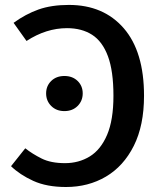

<svg xmlns="http://www.w3.org/2000/svg" viewBox="-20 -742 655 776"><path d="M258.5 -722.1Q398.5 -722.1 480.3 -627.7Q562.1 -533.3 562.1 -354.9Q562.1 -234.9 520.8 -152.6Q479.5 -70.3 408.2 -28.2Q336.9 13.8 246.7 13.8Q168.7 13.8 114.4 -11Q60 -35.9 24.6 -70.3L82.1 -142.6Q110.8 -120 148.2 -101.3Q185.6 -82.6 242.6 -82.6Q298.5 -82.6 342.8 -109.7Q387.2 -136.9 412.8 -196.9Q438.5 -256.9 438.5 -354.9Q438.5 -454.9 416.2 -514.9Q393.8 -574.9 352.1 -601.5Q310.3 -628.2 250.8 -628.2Q166.7 -628.2 87.2 -576.4L34.9 -649.7Q83.6 -685.1 135.6 -703.6Q187.7 -722.1 258.5 -722.1ZM240.3 -434.9Q273 -434.9 293.7 -414.8Q314.3 -394.7 314.3 -364.5Q314.3 -334.3 293.7 -313.7Q273 -293 240.3 -293Q207.6 -293 187 -313.7Q166.4 -334.3 166.4 -364.5Q166.4 -394.7 187 -414.8Q207.6 -434.9 240.3 -434.9Z"/></svg>

Font: Fira Code Medium
Style: Regular
Weight: 500
Designer: Carrois Corporate, Edenspiekermann AG, Nikita Prokopov
Foundry: Carrois Corporate, Edenspiekermann AG, Nikita Prokopov
Version: Version 6.002